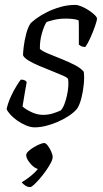

<svg xmlns="http://www.w3.org/2000/svg" viewBox="-20 -520 422 784"><path d="M122 0Q105 0 86 -8Q67 -16 50 -28Q33 -40 21.5 -53Q10 -66 7 -75Q13 -101 24.5 -126Q36 -151 48 -170Q60 -189 65 -195Q71 -195 75.5 -194Q80 -193 83.5 -190.5Q87 -188 89 -185Q86 -168 81 -139.5Q76 -111 72 -85Q87 -72 110 -61.5Q133 -51 155 -51Q178 -51 196.5 -57Q215 -63 228 -69Q236 -77 242.5 -93.5Q249 -110 253.5 -130.5Q258 -151 259 -169Q260 -187 258 -197Q256 -203 237.5 -211Q219 -219 193 -229.5Q167 -240 140.5 -251Q114 -262 95.5 -273.5Q77 -285 74 -295Q74 -306 77 -330.5Q80 -355 87 -382Q94 -409 105 -425Q113 -433 130 -445.5Q147 -458 172 -470.5Q197 -483 226.5 -491.5Q256 -500 288 -500Q297 -500 312 -494Q327 -488 341.5 -478.5Q356 -469 366 -459.5Q376 -450 376 -444Q376 -436 368 -413Q360 -390 349 -365.5Q338 -341 328 -328Q323 -328 317.5 -329.5Q312 -331 308 -333.5Q304 -336 302 -338Q302 -352 302 -370.5Q302 -389 302 -407.5Q302 -426 301 -437Q291 -441 277 -442.5Q263 -444 249 -444Q221 -444 199 -438.5Q177 -433 170 -430Q160 -415 151 -383.5Q142 -352 143 -320Q153 -311 177 -301Q201 -291 230 -279.5Q259 -268 284.5 -255Q310 -242 322 -227Q325 -205 322 -175Q319 -145 312 -118Q305 -91 294 -75Q281 -60 260.5 -46.5Q240 -33 216 -22.5Q192 -12 167.5 -6Q143 0 122 0ZM103 244Q93 244 83 237.5Q73 231 69 224Q83 216 97.5 205Q112 194 124.5 181.5Q137 169 142 157L138 170Q129 170 117 160.5Q105 151 96 137.5Q87 124 87 113Q87 106 96 97.5Q105 89 117.5 81.5Q130 74 142 69Q154 64 160 64Q167 64 175 74.5Q183 85 189 98.5Q195 112 195 121Q195 131 187 146Q179 161 167 178Q155 195 142 210Q129 225 118.5 234.5Q108 244 103 244Z"/></svg>

Font: Texturina 12pt Thin
Style: Italic
Weight: 250
Italic angle: -11°
Designer: Guillermo Torres Carreño
Foundry: Omnibus-Type
Version: Version 1.002